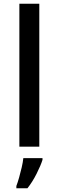

<svg xmlns="http://www.w3.org/2000/svg" viewBox="-20 -780 312 1021"><path d="M189 0H83V-760H189ZM206 70Q197 99 175 143Q153 187 126 221H67V209Q74 191 81.5 164.5Q89 138 95.5 110Q102 82 104 61H206Z"/></svg>

Font: Noto Sans Ol Chiki Medium
Style: Regular
Weight: 500
Designer: Monotype Design Team, Lewis McGuffie
Foundry: Monotype Imaging Inc.
Version: Version 2.003; ttfautohint (v1.8.4.7-5d5b)